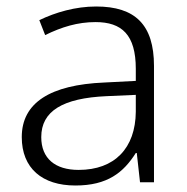

<svg xmlns="http://www.w3.org/2000/svg" viewBox="-20 -561 576 591"><path d="M276 -541C212 -541 151 -523 101 -499L119 -453C170 -478 219 -493 274 -493C355 -493 398 -454 398 -349V-312L301 -307C135 -300 47 -245 47 -139C47 -43 110 10 212 10C311 10 360 -30 398 -90H401L411 0H454V-358C454 -485 396 -541 276 -541ZM308 -265 398 -269V-217C397 -105 333 -38 222 -38C150 -38 107 -73 107 -139C107 -219 173 -259 308 -265Z"/></svg>

Font: Noto Sans Gurmukhi Light
Style: Regular
Weight: 300
Designer: Jelle Bosma - Monotype Design Team
Foundry: Monotype Imaging Inc.
Version: Version 2.004